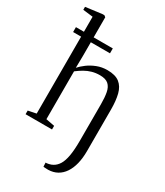

<svg xmlns="http://www.w3.org/2000/svg" viewBox="-255 -918 1078 1258"><g transform="rotate(30 284.0 -289.0)"><path d="M332.5 241.5Q329 241.5 321.5 241.2Q314 241 306.5 240.5Q299 240 295.5 239.5L294 209Q300.5 210 317.8 206.2Q335 202.5 346.5 195.5Q369.5 183 385.2 157.5Q401 132 409 86.8Q417 41.5 417 -30.5V-304Q417 -354.5 410.2 -390.5Q403.5 -426.5 382.2 -445.8Q361 -465 317 -465Q285.5 -465 258 -457.2Q230.5 -449.5 205.8 -435.2Q181 -421 156.5 -402V-40L222 -27.5V0H22V-27.5L83 -40V-772.5L7.5 -781.5V-804L131.5 -820H145L156.5 -811V-517.5L155 -428Q172.5 -448 200.5 -469Q228.5 -490 264.8 -504.2Q301 -518.5 343 -518.5Q403.5 -518.5 435.5 -493.2Q467.5 -468 479.5 -420.5Q491.5 -373 491.5 -306.5V8.5Q491.5 61 481 103.8Q470.5 146.5 450 177Q429.5 207.5 400 224Q370.5 240.5 332.5 241.5ZM22.5 -622V-659H301.5V-622Z"/></g></svg>

Font: Merriweather 96pt Light
Style: Regular
Weight: 300
Version: Version 2.100